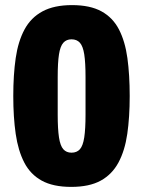

<svg xmlns="http://www.w3.org/2000/svg" viewBox="-20 -720 560 752"><path d="M259 12Q188 12 143.5 -12.5Q99 -37 75 -83.5Q51 -130 41.5 -195.5Q32 -261 32 -344Q32 -427 41.5 -492.5Q51 -558 76 -604.5Q101 -651 146.5 -675.5Q192 -700 262 -700Q333 -700 377.5 -675.5Q422 -651 446 -604.5Q470 -558 479 -492.5Q488 -427 488 -344Q488 -261 478.5 -195.5Q469 -130 444 -83.5Q419 -37 374.5 -12.5Q330 12 259 12ZM260 -122Q281 -122 293 -135.5Q305 -149 310 -182Q315 -215 315 -271V-418Q315 -475 310 -507Q305 -539 293 -552.5Q281 -566 260 -566Q240 -566 228 -552.5Q216 -539 211 -507Q206 -475 206 -418V-271Q206 -215 211 -182Q216 -149 228 -135.5Q240 -122 260 -122Z"/></svg>

Font: Archivo Condensed Black
Style: Regular
Weight: 900
Width: 3
Designer: Hector Gatti
Foundry: Omnibus-Type
Version: Version 2.001